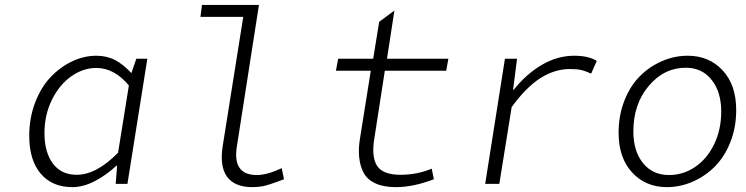

<svg xmlns="http://www.w3.org/2000/svg" viewBox="-20 -749 3038 782"><path d="M274.9 13.2Q192.4 13.2 145.8 -41.7Q99.1 -96.7 99.1 -195.8Q99.1 -268.6 123 -331.1Q147 -393.6 185.8 -434.6Q224.6 -475.6 273.2 -498.8Q321.8 -522 372.1 -522Q415 -522 448.7 -504.4Q482.4 -486.8 515.1 -451.2L535.2 -509.8H580.1L499 0H451.2L457 -74.2H454.1Q413.6 -36.1 366.5 -11.5Q319.3 13.2 274.9 13.2ZM292 -37.1Q372.6 -37.1 460.9 -127L504.9 -400.9Q445.8 -472.2 372.1 -472.2Q318.4 -472.2 270 -438Q221.7 -403.8 191.4 -342.3Q161.1 -280.8 161.1 -207Q161.1 -128.9 195.3 -83Q229.5 -37.1 292 -37.1Z M1007.8 13.2Q935.5 13.2 904.5 -29.5Q873.5 -72.3 887.7 -158.2L970.7 -680.2H796.4L802.7 -729H1034.7L944.8 -152.8Q925.8 -36.1 1026.4 -36.1Q1067.4 -36.1 1127.4 -64L1136.7 -19Q1077.1 3.9 1051.3 9.3Q1029.8 13.2 1007.8 13.2Z M1592.3 13.2Q1543 13.2 1510 -1.7Q1477.1 -16.6 1461.9 -43.7Q1446.8 -70.8 1442.9 -108.4Q1439 -146 1447.3 -191.9L1490.2 -460.9H1348.1L1357.4 -509.8H1500L1524.4 -660.2L1586.4 -706.1L1556.2 -509.8H1806.2L1797.4 -460.9H1547.4L1505.4 -189.9Q1491.7 -112.8 1514.9 -75Q1538.1 -37.1 1611.3 -37.1Q1679.2 -37.1 1738.3 -62L1747.1 -19Q1663.6 13.2 1592.3 13.2Z M1956.1 0 2036.6 -509.8H2085.9L2069.8 -383.8H2072.8Q2123.5 -447.8 2187 -484.9Q2250.5 -522 2318.8 -522Q2377.4 -522 2410.6 -501L2387.7 -449.2Q2362.8 -460.4 2345.9 -464.1Q2329.1 -467.8 2300.8 -467.8Q2239.7 -467.8 2181.6 -431.2Q2123.5 -394.5 2064 -313L2013.7 0Z M2696.3 13.2Q2609.9 13.2 2554.7 -46.4Q2499.5 -106 2499.5 -208Q2499.5 -279.3 2523.2 -339.4Q2546.9 -399.4 2586.2 -438.7Q2625.5 -478 2676 -500Q2726.6 -522 2781.2 -522Q2867.7 -522 2923.1 -462.6Q2978.5 -403.3 2978.5 -300.8Q2978.5 -230 2954.6 -169.9Q2930.7 -109.9 2891.1 -70.3Q2851.6 -30.8 2800.8 -8.8Q2750 13.2 2696.3 13.2ZM2704.6 -36.1Q2762.7 -36.1 2811.3 -69.1Q2859.9 -102.1 2888.7 -161.6Q2917.5 -221.2 2917.5 -294.9Q2917.5 -374.5 2878.4 -423.8Q2839.4 -473.1 2773.4 -473.1Q2684.6 -473.1 2622.1 -398.9Q2559.6 -324.7 2559.6 -213.9Q2559.6 -133.3 2598.9 -84.7Q2638.2 -36.1 2704.6 -36.1Z"/></svg>

Font: Office Code Pro Light Italic
Style: Regular
Weight: 300
Italic angle: -9°
Designer: Nathan Rutzky & Paul D. Hunt
Foundry: Adobe Systems Incorporated
Version: Version 1.004;PS 001.004;hotconv 1.0.70;makeotf.lib2.5.58329